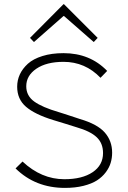

<svg xmlns="http://www.w3.org/2000/svg" viewBox="-20 -897 617 928"><path d="M522 -159.2Q522 -133.3 514.9 -109.9Q507.8 -86.4 491 -64Q474.1 -41.5 448.7 -25.1Q423.3 -8.8 383.5 1.2Q343.8 11.2 293.9 11.2Q150.9 11.2 55.2 -83L88.9 -116.2Q180.2 -30.8 291 -30.8Q377.4 -30.8 427.7 -64.7Q478 -98.6 478 -157.2Q478 -204.6 447.5 -233.6Q417 -262.7 349.1 -282.2Q345.2 -283.7 295.2 -299.1Q245.1 -314.5 236.8 -316.9Q148.4 -344.2 105.7 -380.9Q63 -417.5 63 -478Q63 -509.3 75.9 -537.4Q88.9 -565.4 114.7 -588.9Q140.6 -612.3 185.1 -626.2Q229.5 -640.1 287.1 -640.1Q415 -640.1 498 -554.2L465.8 -521Q391.6 -598.1 287.1 -598.1Q204.6 -598.1 155.8 -564.9Q106.9 -531.7 106.9 -480Q106.9 -434.1 145.5 -406.2Q184.1 -378.4 264.2 -355Q270.5 -353 292 -346.2Q313.5 -339.4 337.6 -331.3Q361.8 -323.2 366.2 -321.8Q451.2 -296.9 486.6 -256.3Q522 -215.8 522 -159.2ZM290 -876 452.1 -713.9 433.1 -693.8 289.1 -819.8 286.1 -818.8 144 -693.8 125 -713.9 287.1 -877Z"/></svg>

Font: Sinkin Sans 200 X Light
Style: Regular
Weight: 200
Designer: Keith Bates
Foundry: K-Type
Version: Sinkin Sans (version 1.0)  by Keith Bates   •   © 2014   www